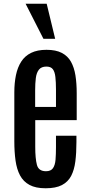

<svg xmlns="http://www.w3.org/2000/svg" viewBox="-20 -1011 483 1040"><path d="M227.1 8.8Q173.3 8.8 139.9 -9.3Q106.4 -27.3 88.6 -60.8Q70.8 -94.2 64.2 -141.1Q57.6 -188 57.6 -245.1V-510.3Q57.6 -561.5 66.4 -604Q75.2 -646.5 95 -677.2Q114.7 -708 148.4 -724.6Q182.1 -741.2 231.9 -741.2Q282.7 -741.2 314.9 -724.4Q347.2 -707.5 364.5 -676.5Q381.8 -645.5 388.7 -602.3Q395.5 -559.1 395.5 -506.3V-360.4H170.9V-215.3Q170.9 -152.8 179.9 -118.2Q189 -83.5 229 -83.5Q255.4 -83.5 266.8 -99.9Q278.3 -116.2 280.8 -145.8Q283.2 -175.3 283.2 -214.4V-275.9H394V-241.2Q394 -183.6 388.2 -137.2Q382.3 -90.8 365.5 -58.3Q348.6 -25.9 315.4 -8.5Q282.2 8.8 227.1 8.8ZM170.4 -431.6H283.2V-525.4Q283.2 -565.9 280 -594Q276.9 -622.1 266.1 -636.2Q255.4 -650.4 231.4 -650.4Q204.1 -650.4 190.9 -633.8Q177.7 -617.2 174.1 -588.4Q170.4 -559.6 170.4 -522ZM215.3 -800.8 118.7 -990.7H232.9L278.8 -800.8Z"/></svg>

Font: Antonio SemiBold
Style: Regular
Weight: 600
Designer: Vernon Adams
Foundry: Vernon Adams
Version: Version 1.002